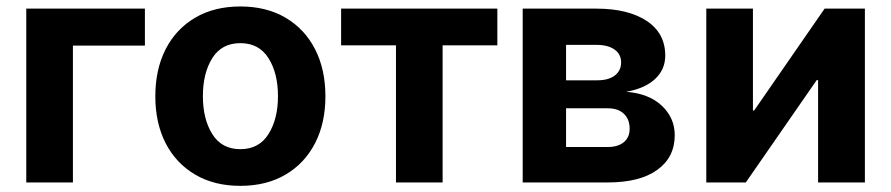

<svg xmlns="http://www.w3.org/2000/svg" viewBox="-20 -573 2798 603"><path d="M435.1 -545.9V-429.7H209V0H62.5V-545.9Z M734.9 10.7Q652.8 10.7 592.8 -24.7Q532.7 -60.1 500.2 -123.3Q467.8 -186.5 467.8 -270.5Q467.8 -355 500.2 -418.5Q532.7 -481.9 592.8 -517.3Q652.8 -552.7 734.9 -552.7Q816.9 -552.7 877 -517.3Q937 -481.9 969.5 -418.5Q1002 -355 1002 -270.5Q1002 -186.5 969.5 -123.3Q937 -60.1 877 -24.7Q816.9 10.7 734.9 10.7ZM734.9 -104.5Q793.5 -104.5 823.2 -151.9Q853 -199.2 853 -271Q853 -343.3 823.2 -390.4Q793.5 -437.5 734.9 -437.5Q676.3 -437.5 646.7 -390.4Q617.2 -343.3 617.2 -271Q617.2 -199.2 646.7 -151.9Q676.3 -104.5 734.9 -104.5Z M1223.6 0V-430.7H1051.3V-545.9H1542V-430.7H1370.1V0Z M1621.6 0V-545.9H1853Q1952.6 -545.9 2011 -507.3Q2069.3 -468.8 2069.3 -398.4Q2069.3 -354.5 2037.1 -324.7Q2004.9 -294.9 1946.3 -284.7Q2017.6 -279.3 2058.3 -241.2Q2099.1 -203.1 2099.1 -148.4Q2099.1 -79.1 2044.4 -39.6Q1989.7 0 1888.7 0ZM1757.8 -111.3H1888.7Q1920.9 -111.3 1939.2 -126.5Q1957.5 -141.6 1957.5 -168.5Q1957.5 -198.7 1939.2 -215.8Q1920.9 -232.9 1888.7 -232.9H1757.8ZM1757.8 -320.8H1856Q1891.1 -320.8 1910.9 -335.9Q1930.7 -351.1 1930.7 -377Q1930.7 -402.8 1909.9 -417.5Q1889.2 -432.1 1853 -432.1H1757.8Z M2696.3 0H2549.3V-321.3H2544.9L2322.3 0H2198.2V-545.9H2344.7V-226.1H2348.6L2569.8 -545.9H2696.3Z"/></svg>

Font: Inter
Style: Bold
Weight: 700
Designer: Rasmus Andersson
Foundry: rsms
Version: Version 4.001;git-9221beed3